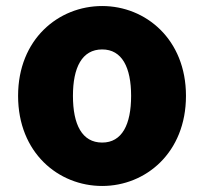

<svg xmlns="http://www.w3.org/2000/svg" viewBox="-20 -603 677 637"><path d="M319 14C463 14 597 -96 597 -285C597 -473 463 -583 319 -583C174 -583 40 -473 40 -285C40 -96 174 14 319 14ZM319 -130C252 -130 222 -190 222 -285C222 -379 252 -439 319 -439C385 -439 415 -379 415 -285C415 -190 385 -130 319 -130Z"/></svg>

Font: Noto Sans CJK TC Black
Style: Regular
Weight: 900
Designer: Ryoko NISHIZUKA 西塚涼子 (kana, bopomofo & ideographs); Paul D. Hunt (Latin, Greek & Cyrillic); Sandoll Communications 산돌커뮤니
Foundry: Adobe
Version: Version 2.004;hotconv 1.0.118;makeotfexe 2.5.65603